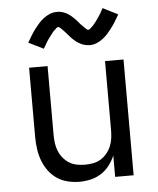

<svg xmlns="http://www.w3.org/2000/svg" viewBox="-54 -804 708 859"><g transform="rotate(-5 300.0 -375.0)"><path d="M268 8Q242 8 215.5 1.5Q189 -5 167 -20Q145 -35 129 -57.5Q113 -80 104 -105Q95 -130 91.5 -156.5Q88 -183 88 -210V-520H171V-210Q171 -192 173.5 -173.5Q176 -155 183 -138Q190 -121 202 -106.5Q214 -92 229.5 -82.5Q245 -73 263.5 -69.5Q282 -66 300 -66Q318 -66 336.5 -69.5Q355 -73 370.5 -82.5Q386 -92 398 -106.5Q410 -121 417 -138Q424 -155 426.5 -173.5Q429 -192 429 -210V-520H512V0H429V-96Q419 -72 403 -51.5Q387 -31 366 -17.5Q345 -4 319.5 2Q294 8 268 8ZM366 -597Q361 -597 355.5 -598Q350 -599 345 -600Q340 -601 335.5 -603Q331 -605 326 -607.5Q321 -610 317 -612.5Q313 -615 308.5 -618Q304 -621 300 -625Q296 -629 292 -632.5Q288 -636 284.5 -640Q281 -644 278 -647.5Q275 -651 271.5 -655Q268 -659 264 -663.5Q260 -668 256 -672Q252 -676 249 -679Q246 -682 241.5 -686Q237 -690 234 -690Q229 -690 226 -687Q223 -684 219 -680Q215 -676 212 -673.5Q209 -671 207 -668Q205 -665 202.5 -662Q200 -659 197.5 -655.5Q195 -652 192 -648Q189 -644 186 -640Q183 -636 180 -631Q177 -626 174 -621Q171 -616 168 -610.5Q165 -605 161 -599L94 -632Q104 -650 113.5 -665Q123 -680 132.5 -692.5Q142 -705 151.5 -715.5Q161 -726 174 -736Q187 -746 202 -752Q217 -758 234 -758Q239 -758 244.5 -757.5Q250 -757 255 -755.5Q260 -754 264.5 -752.5Q269 -751 274 -748.5Q279 -746 283 -743.5Q287 -741 291.5 -737.5Q296 -734 300 -730.5Q304 -727 308 -723Q312 -719 315.5 -715.5Q319 -712 322 -708.5Q325 -705 328.5 -700.5Q332 -696 336 -692Q340 -688 344 -684Q348 -680 351 -677Q354 -674 358.5 -670Q363 -666 366 -666Q371 -666 374 -669Q377 -672 381 -675.5Q385 -679 388 -682Q391 -685 393 -687.5Q395 -690 397.5 -693Q400 -696 402.5 -699.5Q405 -703 408 -707Q411 -711 414 -715.5Q417 -720 420 -724.5Q423 -729 426 -734Q429 -739 432 -745Q435 -751 439 -757L506 -723Q496 -705 486.5 -690Q477 -675 467.5 -662.5Q458 -650 448.5 -639.5Q439 -629 426 -619Q413 -609 398 -603Q383 -597 366 -597Z"/></g></svg>

Font: Iosevka Aile
Style: Regular
Weight: 400
Designer: Belleve Invis
Foundry: Belleve Invis
Version: Version 28.0.1; ttfautohint (v1.8.4)